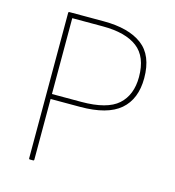

<svg xmlns="http://www.w3.org/2000/svg" viewBox="-100 -739 749 824"><g transform="rotate(15 274.5 -327.5)"><path d="M107 0Q103 0 103 -4V-651Q103 -655 107 -655H260Q371 -655 431 -610Q491 -565 491 -464Q491 -371 434.5 -322.5Q378 -274 257 -274H126V-4Q126 0 122 0ZM126 -296H256Q371 -296 419.5 -339.5Q468 -383 468 -463Q468 -553 415.5 -593Q363 -633 262 -633H126Z"/></g></svg>

Font: Sofia Sans Thin
Style: Regular
Weight: 250
Designer: Botio Nikoltchev, Ani Petrova
Foundry: lettersoup
Version: Version 4.101